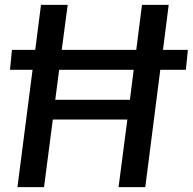

<svg xmlns="http://www.w3.org/2000/svg" viewBox="-20 -767 790 787"><path d="M51.5 0 113.5 -481H21L29 -562.5H124.5L148 -747H257.5L233 -562.5H538.5L562 -747H671.5L648 -562.5H750L742 -481H637L575.5 0H466L502 -277H196.5L160.5 0ZM206.5 -358H512.5L528 -481H222.5Z"/></svg>

Font: Koeln Type Sans
Style: Italic
Weight: 400
Italic angle: -7.5°
Designer: Eben Sorkin
Foundry: Eben Sorkin
Version: Version 2.001